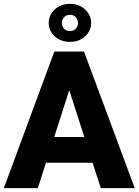

<svg xmlns="http://www.w3.org/2000/svg" viewBox="-20 -979 721 999"><path d="M176.8 0H0L262.7 -710.9H374.5L356.9 -561.5ZM323.7 -561.5 304.2 -710.9H417L681.2 0H504.4ZM500.5 -132.3H128.4V-266.1H500.5ZM344.2 -761.2Q295.9 -761.2 264.6 -790Q233.4 -818.8 233.4 -859.4Q233.4 -899.9 264.6 -929.4Q295.9 -959 344.2 -959Q392.1 -959 423.1 -929.4Q454.1 -899.9 454.1 -859.4Q454.1 -818.8 423.1 -790Q392.1 -761.2 344.2 -761.2ZM344.2 -817.4Q363.3 -817.4 374.5 -829.6Q385.7 -841.8 385.7 -859.4Q385.7 -876.5 374.5 -889.2Q363.3 -901.9 344.2 -901.9Q324.7 -901.9 313.2 -889.2Q301.8 -876.5 301.8 -859.4Q301.8 -841.8 313.2 -829.6Q324.7 -817.4 344.2 -817.4Z"/></svg>

Font: Heebo ExtraBold
Style: Regular
Weight: 800
Designer: Oded Ezer
Foundry: Ezer Type House
Version: Version 3.100